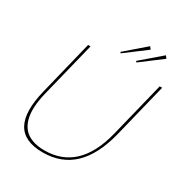

<svg xmlns="http://www.w3.org/2000/svg" viewBox="-231 -1186 1282 1360"><g transform="rotate(30 410.5 -506.5)"><path d="M820.8 -810.1 711.9 -368.2Q664.6 -178.7 566.4 -84.5Q468.3 9.8 315.9 9.8Q162.6 9.8 110.8 -84.7Q59.1 -179.2 106 -368.2L214.8 -810.1H234.9L123 -357.9Q107.4 -293.5 104.5 -240.5Q101.6 -187.5 112.8 -144Q124 -100.6 149.7 -70.8Q175.3 -41 218 -24.9Q260.7 -8.8 319.8 -8.8Q602.1 -8.8 689 -357.9L800.8 -810.1ZM600.1 -1022.9 615.2 -1002.9 443.8 -874 438 -882.8ZM729 -1022.9 744.1 -1002.9 573.2 -874 565.9 -882.8Z"/></g></svg>

Font: Sinkin Sans 100 Thin Italic
Style: Regular
Weight: 100
Italic angle: -112°
Designer: Keith Bates
Foundry: K-Type
Version: Sinkin Sans (version 1.0)  by Keith Bates   •   © 2014   www